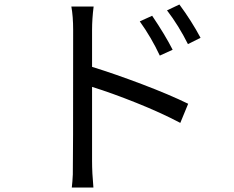

<svg xmlns="http://www.w3.org/2000/svg" viewBox="-20 -790 1040 853"><path d="M815 -594Q774 -676 722 -744L777 -770Q831 -697 871 -622ZM690 -543Q652 -624 601 -695L656 -720Q714 -634 747 -569ZM395 43H299Q302 18 303.5 -14.5Q305 -47 305 -657Q305 -717 297 -761H396Q389 -706 389 -657V-493Q492 -461 612 -415.5Q732 -370 816 -329L781 -244Q696 -289 586 -333Q476 -377 389 -404V-75Q389 -22 395 43Z"/></svg>

Font: Source Han Sans & Saira Hybrid
Style: Regular
Weight: 400
Designer: Ryoko NISHIZUKA 西塚涼子 (kana & ideographs); Paul D. Hunt (Latin, Greek & Cyrillic); Wenlong ZHANG 张文龙 (bopomofo); Sandoll 
Foundry: Adobe Systems Incorporated
Version: Version 1.00;August 2, 2021;FontCreator 13.0.0.2675 64-bit